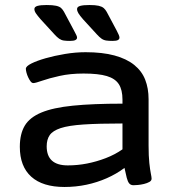

<svg xmlns="http://www.w3.org/2000/svg" viewBox="-20 -738 705 765"><path d="M237 7Q150 7 104.5 -34Q59 -75 59 -153Q59 -204 78.5 -237Q98 -270 144.5 -289.5Q191 -309 270.5 -317Q350 -325 468 -325V-341Q468 -380 453.5 -402.5Q439 -425 405.5 -435Q372 -445 313 -445Q260 -445 217.5 -435.5Q175 -426 148 -416.5Q121 -407 113 -407Q107 -407 102 -413.5Q97 -420 92.5 -429.5Q88 -439 85.5 -448.5Q83 -458 83 -464Q83 -474 105 -485Q127 -496 162 -506Q197 -516 239 -523Q281 -530 321 -530Q388 -530 436 -517Q484 -504 514.5 -479.5Q545 -455 558.5 -420.5Q572 -386 572 -343V-158Q572 -116 575 -88.5Q578 -61 581 -46.5Q584 -32 584 -26Q584 -18 575 -13Q566 -8 553.5 -5Q541 -2 529.5 -1Q518 0 512 0Q501 0 495 -7Q489 -14 485 -29.5Q481 -45 476 -69Q444 -45 405.5 -28Q367 -11 324.5 -2Q282 7 237 7ZM250 -79Q289 -79 327 -86.5Q365 -94 401.5 -108Q438 -122 468 -143V-246Q373 -246 313 -242Q253 -238 221.5 -227.5Q190 -217 178 -199.5Q166 -182 166 -155Q166 -117 187 -98Q208 -79 250 -79ZM429 -575Q414 -575 403.5 -576.5Q393 -578 384.5 -584Q376 -590 366 -601L311 -661Q298 -676 292.5 -685Q287 -694 287 -702Q287 -711 299.5 -714.5Q312 -718 336 -718Q360 -718 373 -715Q386 -712 393 -706Q400 -700 405 -691L445 -616Q450 -606 453 -599.5Q456 -593 456 -588Q456 -582 450 -578.5Q444 -575 429 -575ZM259 -575Q244 -575 234 -576.5Q224 -578 215.5 -584Q207 -590 197 -601L142 -661Q129 -676 123 -685Q117 -694 117 -702Q117 -711 129.5 -714.5Q142 -718 166 -718Q190 -718 203.5 -715Q217 -712 223.5 -706Q230 -700 235 -691L275 -616Q280 -606 283.5 -599.5Q287 -593 287 -588Q287 -582 280.5 -578.5Q274 -575 259 -575Z"/></svg>

Font: Asap Expanded Medium
Style: Regular
Weight: 500
Width: 7
Designer: Pablo Cosgaya
Foundry: Omnibus-Type
Version: Version 3.001